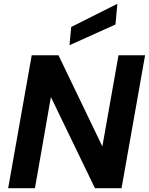

<svg xmlns="http://www.w3.org/2000/svg" viewBox="-20 -991 784 1011"><path d="M23 0 147 -700H288L519 -220L604 -700H744L620 0H480L248 -480L164 0ZM346 -753 355 -849 598 -971 588 -862Z"/></svg>

Font: DM Sans 20pt ExtraBold
Style: Italic
Weight: 800
Italic angle: -10°
Version: Version 4.004;gftools[0.9.30]